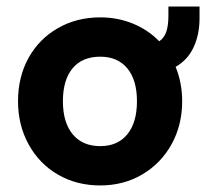

<svg xmlns="http://www.w3.org/2000/svg" viewBox="-20 -556 629 586"><path d="M35 -247Q35 -321 67 -379Q99 -437 156.5 -470Q214 -503 286 -503Q339 -503 385.5 -484Q432 -465 466 -430Q481 -440 487.5 -459Q494 -478 494 -508V-536H589V-500Q589 -451 571 -412Q553 -373 516 -352Q536 -303 536 -247Q536 -174 503.5 -115.5Q471 -57 414 -23.5Q357 10 286 10Q214 10 157 -23Q100 -56 67.5 -115Q35 -174 35 -247ZM398 -247Q398 -312 368.5 -347.5Q339 -383 286 -383Q231 -383 201.5 -347.5Q172 -312 172 -247Q172 -182 202 -146Q232 -110 286 -110Q339 -110 368.5 -146Q398 -182 398 -247Z"/></svg>

Font: Hanken Grotesk ExtraBold
Style: Regular
Weight: 800
Designer: Alfredo Marco Pradil
Foundry: Hanken Design Co.
Version: Version 3.014